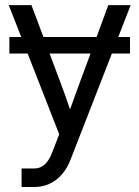

<svg xmlns="http://www.w3.org/2000/svg" viewBox="-20 -536 552 760"><path d="M494.6 -389.6V-324.2H422.9L259.3 95.7Q239.3 147.5 202.1 175.8Q165 204.1 116.2 204.1H65.4V130.9H116.2Q162.1 130.9 186 68.8L214.4 -4.4L89.4 -324.2H17.1V-389.6H64L14.6 -515.6H104.5L151.9 -389.6H362.3L408.7 -515.6H497.1L448.2 -389.6ZM338.4 -324.2H176.3L215.8 -218.8Q226.6 -189.9 237.1 -160.9Q247.6 -131.8 257.3 -103Q267.6 -131.8 278.1 -160.9Q288.6 -189.9 299.3 -218.8Z"/></svg>

Font: Inter Display
Style: Regular
Weight: 400
Designer: Rasmus Andersson
Foundry: rsms
Version: Version 4.001;git-9221beed3